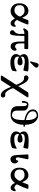

<svg xmlns="http://www.w3.org/2000/svg" viewBox="1930 -2682 1007 4908"><g transform="rotate(90 2434.0 -227.5)"><path d="M64 -223.1Q64 -335 122.6 -392.6Q181.2 -450.2 258.8 -450.2Q295.9 -450.2 325.9 -434.6Q356 -418.9 377 -389.9Q397.9 -360.8 409.4 -339.8Q420.9 -318.8 434.1 -288.1Q447.3 -316.9 457.5 -343.5Q467.8 -370.1 473.4 -385Q479 -399.9 483.9 -413.3Q488.8 -426.8 491.5 -432.9Q494.1 -439 498.5 -443.6Q502.9 -448.2 507.1 -449.2Q511.2 -450.2 519 -450.2H580.1Q606 -450.2 606 -435.1Q606 -420.9 568.4 -327.9Q530.8 -234.9 500 -179.2Q491.2 -161.1 491.2 -157.2Q491.2 -143.1 517.6 -117.9Q543.9 -92.8 577.1 -92.8Q606.9 -92.8 616.9 -109.4Q627 -126 643.1 -126Q666 -126 666 -105Q666 -68.8 643.1 -32Q620.1 4.9 575.2 4.9Q505.4 4.9 454.1 -105Q435.1 -82 423.1 -70.1Q411.1 -58.1 385 -37.1Q358.9 -16.1 327.9 -5.6Q296.9 4.9 261.2 4.9Q182.1 4.9 123 -52.2Q64 -109.4 64 -223.1ZM111.8 -222.2Q111.8 -93.3 254.9 -92.8Q321.8 -92.8 379.9 -183.1Q402.8 -218.3 402.8 -230Q402.8 -233.9 397.9 -245.8Q393.1 -257.8 381.6 -275.9Q370.1 -293.9 354 -310.5Q337.9 -327.1 312 -339.1Q286.1 -351.1 255.9 -351.1Q189.9 -351.1 150.9 -323.7Q111.8 -296.4 111.8 -222.2Z M703.6 -337.9Q703.6 -346.7 713.9 -365.2Q733.9 -401.4 753.9 -419.7Q773.9 -438 786.9 -441.4Q799.8 -444.8 818.8 -444.8H1210Q1226.1 -444.8 1230.5 -438Q1234.9 -431.2 1234.9 -410.2V-382.8Q1234.9 -358.9 1231.4 -353Q1228 -347.2 1210.9 -346.2H1088.9V-235.8Q1088.9 -166 1112.3 -137.5Q1135.7 -108.9 1166 -108.9Q1192.9 -108.9 1212.4 -127.9Q1231.9 -147 1244.6 -147Q1274.4 -147 1274.7 -104Q1274.9 -61 1243.4 -28.1Q1211.9 4.9 1164.6 4.9Q1125.5 4.9 1099.1 -17.6Q1072.8 -40 1060.8 -81.1Q1048.8 -122.1 1044.9 -160.6Q1041 -199.2 1041 -249V-346.2H896V-246.1Q896 -181.2 889.9 -125.5Q883.8 -69.8 878.9 -48.3Q874 -26.9 869.6 -18.1Q854.5 22.9 816.9 22.9Q792 22.9 771 3.9Q750 -15.1 750 -39.1Q750 -58.1 765.4 -74.5Q780.8 -90.8 798.8 -105Q816.9 -119.1 832.3 -153.1Q847.7 -187 847.7 -236.8V-346.2H822.8Q784.7 -346.2 758.8 -331.1Q732.9 -315.9 726.6 -315.9Q716.8 -315.9 710.2 -323Q703.6 -330.1 703.6 -337.9Z M1362.3 -130.9Q1362.3 -184.1 1404.3 -235.8Q1362.3 -282.7 1362.3 -341.8Q1362.3 -385.7 1413.3 -420.4Q1464.4 -455.1 1594.2 -455.1H1602.5Q1691.4 -455.1 1737.3 -450.9Q1783.2 -446.8 1794.2 -441.9Q1805.2 -437 1805.2 -426.8Q1805.2 -412.6 1788.6 -345.2Q1785.6 -332 1781 -326.9Q1776.4 -321.8 1767.3 -321.8Q1758.3 -321.8 1681.4 -339.4Q1604.5 -356.9 1563.5 -356.9Q1474.6 -356.9 1446.3 -331.1Q1426.3 -311 1426.3 -283.2Q1426.3 -276.4 1432.1 -259.8Q1492.2 -299.8 1577.1 -299.8Q1617.2 -299.8 1632.8 -278.8Q1648.4 -257.8 1648.4 -235.8Q1648.4 -212.9 1631.8 -192.4Q1615.2 -171.9 1578.1 -171.9Q1492.2 -171.9 1432.1 -211.9Q1426.3 -193.8 1426.3 -186Q1426.3 -176.3 1427.2 -169.9Q1432.1 -142.1 1445.8 -124.5Q1459.5 -106.9 1482.4 -99.4Q1505.4 -91.8 1524.4 -89.8Q1543.5 -87.9 1573.2 -87.9Q1653.3 -91.8 1693.4 -105Q1732.4 -118.2 1774.4 -143.1Q1784.2 -148.9 1793.5 -148.9Q1805.7 -148.9 1805.2 -133.8Q1805.2 -132.8 1790.5 -62Q1786.6 -44.9 1784.9 -41Q1783.2 -37.1 1776.9 -31.5Q1770.5 -25.9 1754.4 -20Q1671.4 10.7 1583.5 11.2H1580.6Q1481.4 11.2 1421.9 -27.8Q1362.3 -66.9 1362.3 -130.9ZM1547.4 -500Q1548.3 -506.8 1550.8 -516.8Q1553.2 -526.9 1563.7 -566.4Q1574.2 -606 1587.4 -655.8Q1601.6 -710.9 1643.6 -710.9Q1667.5 -710.9 1688 -693.8Q1708.5 -676.8 1708.5 -650.9Q1708.5 -632.8 1693.4 -614.5Q1678.2 -596.2 1621.6 -541Q1588.4 -508.8 1567.4 -488.8Z M1906.2 -394Q1906.2 -418.9 1924.3 -435.1Q1942.4 -451.2 1970.2 -451.2Q1998 -451.2 2025.1 -433.6Q2052.2 -416 2072.3 -393.1Q2092.3 -370.1 2114.3 -329.1Q2136.2 -288.1 2148.7 -260.5Q2161.1 -232.9 2180.2 -188L2327.1 -418Q2335.9 -431.2 2337.6 -434.1Q2339.4 -437 2344.7 -442.6Q2350.1 -448.2 2354.7 -449.2Q2359.4 -450.2 2367.2 -450.2H2439.5Q2470.2 -450.2 2470.2 -436Q2470.2 -428.2 2455.1 -404.8L2248 -84Q2232.9 -60.1 2233.4 -54.2Q2233.4 -45.4 2252.4 -0.2Q2271.5 44.9 2309.8 94.5Q2348.1 144 2388.2 144Q2392.1 144 2402.1 143.1Q2412.1 142.1 2416.5 142.1Q2441.4 142.1 2456.8 158.9Q2472.2 175.8 2472.2 199.2Q2472.2 224.1 2454.3 240Q2436.5 255.9 2408.4 255.9Q2380.4 255.9 2353.3 238.5Q2326.2 221.2 2306.2 198Q2286.1 174.8 2264.2 135Q2242.2 95.2 2229.7 67.1Q2217.3 39.1 2198.2 -5.9L2041.5 238.8Q2029.3 255.9 2010.3 255.9Q2008.3 255.9 2004.9 255.4Q2001.5 254.9 1999.5 254.9Q1992.7 254.9 1976.6 255.4Q1960.4 255.9 1953.1 255.9H1951.2Q1908.2 255.9 1908.2 242.2Q1908.2 234.4 1924.3 210L2130.4 -110.8Q2145.5 -134.8 2145.5 -139.9Q2145.5 -145 2133.3 -174.6Q2121.1 -204.1 2101.8 -241.5Q2082.5 -278.8 2052 -308.3Q2021.5 -337.9 1990.2 -337.9Q1986.3 -337.9 1976.8 -336.9Q1967.3 -335.9 1962.4 -335.9Q1938.5 -335.9 1922.4 -353Q1906.2 -370.1 1906.2 -394Z M2559.1 -307.1Q2559.1 -362.3 2580.6 -406.2Q2602.1 -450.2 2652.3 -450.2Q2705.6 -450.2 2750.7 -424.1Q2795.9 -397.9 2804.2 -352.1Q2806.2 -342.3 2806.2 -321.8V-180.2Q2806.2 -156.2 2807.6 -139.2Q2809.1 -122.1 2815.7 -100.1Q2822.3 -78.1 2834.2 -64.5Q2846.2 -50.8 2869.6 -40.8Q2893.1 -30.8 2925.3 -30.8Q2958.5 -30.8 2982.9 -52.5Q3007.3 -74.2 3019.8 -104Q3032.2 -133.8 3039.1 -179.9Q3045.9 -226.1 3047.6 -259.5Q3049.3 -293 3049.3 -336.9V-348.1Q2776.4 -402.3 2776.4 -565.9Q2776.4 -627.9 2822.8 -663.6Q2869.1 -699.2 2930.2 -699.2Q2996.1 -699.2 3052.7 -657.7Q3109.4 -616.2 3141.1 -534.2Q3165 -472.2 3170.9 -363.8Q3212.9 -358.9 3219.2 -352.1Q3223.1 -348.1 3223.1 -339.8Q3223.1 -322.8 3205.1 -323.2Q3202.1 -323.2 3197.8 -323.7Q3193.4 -324.2 3185.3 -325.2Q3177.2 -326.2 3169.9 -327.1Q3168 -181.2 3102.5 -88.1Q3037.1 4.9 2919.9 4.9Q2789.1 4.9 2740.5 -43.5Q2691.9 -91.8 2691.9 -188V-319.8Q2691.9 -367.7 2679 -390.4Q2666 -413.1 2648.9 -413.1Q2640.1 -413.1 2632.3 -407.2Q2626.5 -402.3 2621.8 -394.3Q2617.2 -386.2 2614.7 -377.7Q2612.3 -369.1 2610.8 -356.7Q2609.4 -344.2 2608.6 -337.2Q2607.9 -330.1 2607.4 -319.1Q2606.9 -308.1 2606.9 -306.2Q2606 -293 2601.1 -288.1Q2596.2 -283.2 2582 -283.2Q2559.1 -283.2 2559.1 -307.1ZM2823.2 -565.9Q2823.2 -531.7 2837.2 -504.4Q2851.1 -477.1 2872.1 -459Q2893.1 -440.9 2925 -425.5Q2957 -410.2 2985.1 -401.6Q3013.2 -393.1 3049.3 -384.8Q3048.3 -440.9 3046.1 -476.1Q3043.9 -511.2 3027.6 -564.2Q3011.2 -617.2 2980 -643.1Q2956.1 -663.1 2929.2 -663.1H2928.2Q2891.1 -663.1 2857.2 -638.4Q2823.2 -613.8 2823.2 -565.9Z M3338.9 -130.9Q3338.9 -184.1 3380.9 -235.8Q3338.9 -282.7 3338.9 -341.8Q3338.9 -385.7 3389.9 -420.4Q3440.9 -455.1 3570.8 -455.1H3579.1Q3668 -455.1 3713.9 -450.9Q3759.8 -446.8 3770.8 -441.9Q3781.7 -437 3781.7 -426.8Q3781.7 -412.6 3765.1 -345.2Q3762.2 -332 3757.6 -326.9Q3752.9 -321.8 3743.9 -321.8Q3734.9 -321.8 3658 -339.4Q3581.1 -356.9 3540 -356.9Q3451.2 -356.9 3422.9 -331.1Q3402.8 -311 3402.8 -283.2Q3402.8 -276.4 3408.7 -259.8Q3468.8 -299.8 3553.7 -299.8Q3593.8 -299.8 3609.4 -278.8Q3625 -257.8 3625 -235.8Q3625 -212.9 3608.4 -192.4Q3591.8 -171.9 3554.7 -171.9Q3468.8 -171.9 3408.7 -211.9Q3402.8 -193.8 3402.8 -186Q3402.8 -176.3 3403.8 -169.9Q3408.7 -142.1 3422.4 -124.5Q3436 -106.9 3459 -99.4Q3481.9 -91.8 3501 -89.8Q3520 -87.9 3549.8 -87.9Q3629.9 -91.8 3669.9 -105Q3709 -118.2 3751 -143.1Q3760.7 -148.9 3770 -148.9Q3782.2 -148.9 3781.7 -133.8Q3781.7 -132.8 3767.1 -62Q3763.2 -44.9 3761.5 -41Q3759.8 -37.1 3753.4 -31.5Q3747.1 -25.9 3731 -20Q3647.9 10.7 3560.1 11.2H3557.1Q3458 11.2 3398.4 -27.8Q3338.9 -66.9 3338.9 -130.9Z M3926.8 -428.2Q3926.8 -441.4 3932.6 -445.8Q3938.5 -450.2 3951.7 -450.2H4026.9Q4050.8 -450.2 4050.8 -432.1Q4050.8 -423.3 4025.1 -307.6Q3999.5 -191.9 3999.5 -179.2Q3999.5 -159.2 4012.2 -144Q4024.9 -128.9 4043.5 -128.9Q4058.6 -128.9 4070.1 -139.9Q4081.5 -150.9 4081.5 -167Q4081.5 -192.9 4095.7 -192.9Q4110.8 -192.9 4134.3 -166Q4157.7 -139.2 4157.7 -100.1Q4157.7 -57.1 4126.2 -24.2Q4094.7 8.8 4048.8 8.8Q3963.9 8.8 3946.8 -108.9Q3943.8 -129.9 3938.7 -209.5Q3933.6 -289.1 3930.7 -357.9Z M4265.6 -223.1Q4265.6 -335 4324.2 -392.6Q4382.8 -450.2 4460.4 -450.2Q4497.6 -450.2 4527.6 -434.6Q4557.6 -418.9 4578.6 -389.9Q4599.6 -360.8 4611.1 -339.8Q4622.6 -318.8 4635.7 -288.1Q4648.9 -316.9 4659.2 -343.5Q4669.4 -370.1 4675 -385Q4680.7 -399.9 4685.5 -413.3Q4690.4 -426.8 4693.1 -432.9Q4695.8 -439 4700.2 -443.6Q4704.6 -448.2 4708.7 -449.2Q4712.9 -450.2 4720.7 -450.2H4781.7Q4807.6 -450.2 4807.6 -435.1Q4807.6 -420.9 4770 -327.9Q4732.4 -234.9 4701.7 -179.2Q4692.9 -161.1 4692.9 -157.2Q4692.9 -143.1 4719.2 -117.9Q4745.6 -92.8 4778.8 -92.8Q4808.6 -92.8 4818.6 -109.4Q4828.6 -126 4844.7 -126Q4867.7 -126 4867.7 -105Q4867.7 -68.8 4844.7 -32Q4821.8 4.9 4776.9 4.9Q4707 4.9 4655.8 -105Q4636.7 -82 4624.8 -70.1Q4612.8 -58.1 4586.7 -37.1Q4560.5 -16.1 4529.5 -5.6Q4498.5 4.9 4462.9 4.9Q4383.8 4.9 4324.7 -52.2Q4265.6 -109.4 4265.6 -223.1ZM4313.5 -222.2Q4313.5 -93.3 4456.5 -92.8Q4523.4 -92.8 4581.5 -183.1Q4604.5 -218.3 4604.5 -230Q4604.5 -233.9 4599.6 -245.8Q4594.7 -257.8 4583.3 -275.9Q4571.8 -293.9 4555.7 -310.5Q4539.6 -327.1 4513.7 -339.1Q4487.8 -351.1 4457.5 -351.1Q4391.6 -351.1 4352.5 -323.7Q4313.5 -296.4 4313.5 -222.2Z"/></g></svg>

Font: CMU Serif
Style: Bold
Weight: 700
Version: Version 0.7.0